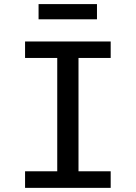

<svg xmlns="http://www.w3.org/2000/svg" viewBox="-20 -907 655 927"><path d="M101 -706.7H514.4V-627.2H359V-80H514.4V0H101V-80H256.4V-627.2H101ZM448.2 -887.2V-813.8H166.2V-887.2Z"/></svg>

Font: Fira Code Fixed Retina
Style: Regular
Weight: 450
Monospace: yes
Designer: Carrois Corporate, Edenspiekermann AG, Nikita Prokopov
Foundry: Carrois Corporate, Edenspiekermann AG, Nikita Prokopov
Version: Version 5.002